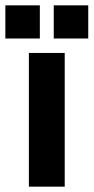

<svg xmlns="http://www.w3.org/2000/svg" viewBox="-31 -698 350 718"><path d="M77 -500H211V0H77ZM-11 -678H118V-554H-11ZM170 -678H299V-554H170Z"/></svg>

Font: CyStack Display
Style: Bold
Weight: 700
Designer: Weizhong Zhang
Foundry: 本地遙控
Version: Version 1.000;Glyphs 3.1.2 (3151)